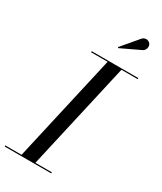

<svg xmlns="http://www.w3.org/2000/svg" viewBox="-279 -1058 962 1142"><g transform="rotate(30 202.5 -487.5)"><path d="M70 0 240 -750H335L165 0ZM-40 0V-7.5H280V0ZM125 -742.5V-750H445V-742.5ZM252.5 -844.5 248 -849 344.5 -963Q352 -970.5 360.5 -973Q369 -975.5 376.8 -974Q384.5 -972.5 390.8 -968Q397 -963.5 400.5 -957.5Q405 -949.5 404.5 -939.8Q404 -930 399.5 -921.8Q395 -913.5 387 -908.5Z"/></g></svg>

Font: Bodoni Moda 28pt
Style: Italic
Weight: 400
Italic angle: -13°
Designer: Owen Earl
Foundry: indestructible type
Version: Version 2.004